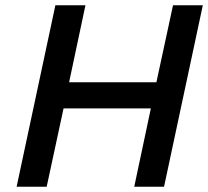

<svg xmlns="http://www.w3.org/2000/svg" viewBox="-20 -708 789 728"><path d="M43 0 190 -688H304L242 -396H573L636 -688H749L602 0H489L552 -297H221L157 0Z"/></svg>

Font: Saira Thin Medium
Style: Italic
Weight: 500
Italic angle: -12°
Version: Version 1.101